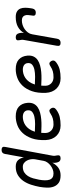

<svg xmlns="http://www.w3.org/2000/svg" viewBox="805 -1585 790 2440"><g transform="rotate(-90 1200.0 -365.0)"><path d="M442 -95Q439 -80 440 -65Q441 -50 445 -35Q450 -12 440.5 -1Q431 10 408 10Q385 10 373 -1Q361 -12 355 -35Q351 -49 350.5 -64.5Q350 -80 352 -94Q338 -69 322 -50Q306 -31 286.5 -17.5Q267 -4 243.5 3Q220 10 191 10Q130 10 96.5 -14Q63 -38 48.5 -76.5Q34 -115 35.5 -162.5Q37 -210 45 -256Q55 -310 72.5 -364.5Q90 -419 120 -462.5Q150 -506 194.5 -533Q239 -560 302 -560Q357 -560 384.5 -530.5Q412 -501 420 -456L463 -695Q467 -718 479.5 -729Q492 -740 515 -740Q538 -740 548 -729Q558 -718 553 -695ZM216 -80Q243 -80 270 -91Q297 -102 319 -119.5Q341 -137 356.5 -159.5Q372 -182 376 -206L396 -316Q400 -340 396 -367Q392 -394 380 -417Q368 -440 348 -455Q328 -470 301 -470Q258 -470 229.5 -452Q201 -434 182.5 -404.5Q164 -375 153.5 -337.5Q143 -300 136 -262Q129 -223 128.5 -189.5Q128 -156 136 -131.5Q144 -107 163.5 -93.5Q183 -80 216 -80Z M1040 -115Q1054 -95 1050 -76.5Q1046 -58 1025 -44Q981 -12 933.5 -1Q886 10 825 10Q785 10 752 -3.5Q719 -17 694.5 -42Q670 -67 656 -101.5Q642 -136 640 -178Q636 -282 661.5 -354.5Q687 -427 730.5 -473Q774 -519 829.5 -539.5Q885 -560 941 -560Q1022 -560 1064.5 -520.5Q1107 -481 1113 -412Q1117 -365 1101.5 -333Q1086 -301 1056.5 -281Q1027 -261 987.5 -250.5Q948 -240 904.5 -236Q861 -232 816.5 -233Q772 -234 732 -236Q731 -224 730.5 -211Q730 -198 730 -184Q730 -159 739 -140Q748 -121 762.5 -107.5Q777 -94 796.5 -87Q816 -80 837 -80Q860 -80 878 -82Q896 -84 912.5 -88.5Q929 -93 944 -100Q959 -107 974 -117Q997 -133 1012.5 -132.5Q1028 -132 1040 -115ZM746 -317Q794 -314 844 -314Q894 -314 934 -322.5Q974 -331 998 -351.5Q1022 -372 1018 -409Q1017 -424 1010 -435.5Q1003 -447 992.5 -454.5Q982 -462 967 -466Q952 -470 934 -470Q910 -470 882.5 -462.5Q855 -455 829 -437.5Q803 -420 781.5 -390.5Q760 -361 746 -317Z M1640 -115Q1654 -95 1650 -76.5Q1646 -58 1625 -44Q1581 -12 1533.5 -1Q1486 10 1425 10Q1385 10 1352 -3.5Q1319 -17 1294.5 -42Q1270 -67 1256 -101.5Q1242 -136 1240 -178Q1236 -282 1261.5 -354.5Q1287 -427 1330.5 -473Q1374 -519 1429.5 -539.5Q1485 -560 1541 -560Q1622 -560 1664.5 -520.5Q1707 -481 1713 -412Q1717 -365 1701.5 -333Q1686 -301 1656.5 -281Q1627 -261 1587.5 -250.5Q1548 -240 1504.5 -236Q1461 -232 1416.5 -233Q1372 -234 1332 -236Q1331 -224 1330.5 -211Q1330 -198 1330 -184Q1330 -159 1339 -140Q1348 -121 1362.5 -107.5Q1377 -94 1396.5 -87Q1416 -80 1437 -80Q1460 -80 1478 -82Q1496 -84 1512.5 -88.5Q1529 -93 1544 -100Q1559 -107 1574 -117Q1597 -133 1612.5 -132.5Q1628 -132 1640 -115ZM1346 -317Q1394 -314 1444 -314Q1494 -314 1534 -322.5Q1574 -331 1598 -351.5Q1622 -372 1618 -409Q1617 -424 1610 -435.5Q1603 -447 1592.5 -454.5Q1582 -462 1567 -466Q1552 -470 1534 -470Q1510 -470 1482.5 -462.5Q1455 -455 1429 -437.5Q1403 -420 1381.5 -390.5Q1360 -361 1346 -317Z M1875 10Q1852 10 1843 -1Q1834 -12 1838 -35L1912 -455Q1915 -470 1914 -485Q1913 -500 1909 -515Q1904 -538 1913.5 -549Q1923 -560 1946 -560Q1969 -560 1981 -549Q1993 -538 1999 -515Q2003 -501 2003.5 -485.5Q2004 -470 2002 -456Q2028 -504 2078.5 -532Q2129 -560 2203 -560Q2248 -560 2274 -544Q2300 -528 2311 -501Q2322 -474 2321.5 -438Q2321 -402 2314 -362L2312 -350Q2307 -327 2294.5 -316Q2282 -305 2259 -305Q2236 -305 2226.5 -316Q2217 -327 2222 -350L2224 -362Q2228 -385 2229 -406.5Q2230 -428 2223.5 -445Q2217 -462 2202 -472Q2187 -482 2158 -482Q2132 -482 2103.5 -473Q2075 -464 2050.5 -447Q2026 -430 2007.5 -405.5Q1989 -381 1984 -350L1928 -35Q1924 -12 1911 -1Q1898 10 1875 10Z"/></g></svg>

Font: Maple Mono Normal NL
Style: Italic
Weight: 400
Italic angle: -10°
Monospace: yes
Designer: subframe7536
Version: Version 7.000